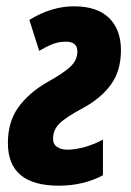

<svg xmlns="http://www.w3.org/2000/svg" viewBox="-20 -578 414 608"><path d="M5 -125Q5 -192 38 -238Q71 -284 130 -318Q179 -345 202 -366Q225 -387 225 -415Q225 -446 189 -446Q166 -446 147 -438.5Q128 -431 104 -417L73 -515Q143 -558 214 -558Q288 -558 325.5 -521Q363 -484 363 -419Q363 -354 331.5 -310.5Q300 -267 243 -236Q187 -206 167.5 -186Q148 -166 148 -139Q148 -121 161 -112.5Q174 -104 194 -104Q218 -104 248.5 -112.5Q279 -121 306 -136V-23Q244 10 166 10Q5 10 5 -125Z"/></svg>

Font: Noto Sans Display Ex Bold Cond
Style: Italic
Weight: 800
Width: 3
Italic angle: -12°
Designer: Monotype Design team
Foundry: Monotype Imaging Inc.
Version: Version 1.000